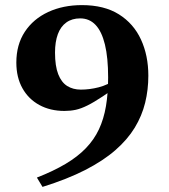

<svg xmlns="http://www.w3.org/2000/svg" viewBox="-20 -708 660 752"><path d="M146.5 24 124.5 -12.5Q189.5 -38 237 -66.2Q284.5 -94.5 316.5 -127.8Q348.5 -161 367.5 -201.5Q386.5 -242 395 -292.2Q403.5 -342.5 403.5 -405Q403.5 -482 391 -533.5Q378.5 -585 354.2 -610.5Q330 -636 294 -636Q262 -636 239.8 -620Q217.5 -604 206.5 -574Q195.5 -544 195.5 -502Q195.5 -449.5 208 -417.5Q220.5 -385.5 243.2 -371.2Q266 -357 296.5 -357Q313 -357 330.8 -359.2Q348.5 -361.5 366.2 -366Q384 -370.5 401.8 -378.8Q419.5 -387 435.5 -399L470 -391Q417 -353.5 382 -330.2Q347 -307 322.2 -294.8Q297.5 -282.5 276.8 -278Q256 -273.5 232.5 -273.5Q176.5 -273.5 134 -296.8Q91.5 -320 67.8 -362.5Q44 -405 44 -463Q44 -533 77.2 -583.5Q110.5 -634 168.8 -661Q227 -688 301 -688Q388 -688 445.8 -651.8Q503.5 -615.5 532.2 -553Q561 -490.5 561 -411.5Q561 -356.5 548.5 -305.5Q536 -254.5 507.8 -208Q479.5 -161.5 432 -120Q384.5 -78.5 313.8 -42.2Q243 -6 146.5 24Z"/></svg>

Font: Newsreader 24pt
Style: Bold
Weight: 700
Designer: Hugues Gentile
Foundry: Production Type
Version: Version 1.003